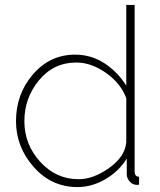

<svg xmlns="http://www.w3.org/2000/svg" viewBox="-20 -750 650 780"><path d="M295 10Q189 10 117 -71.5Q45 -153 45 -258Q45 -368 114 -448Q183 -528 285 -528Q351 -528 405 -492.5Q459 -457 493 -402V-730H527V-54Q527 -32 545 -32V0Q542 1 536 1Q519 1 507 -12.5Q495 -26 495 -42V-106Q463 -54 408 -22Q353 10 295 10ZM299 -22Q360 -22 424 -68Q488 -114 493 -172V-351Q471 -411 411 -453.5Q351 -496 290 -496Q198 -496 138.5 -424Q79 -352 79 -258Q79 -163 143.5 -92.5Q208 -22 299 -22Z"/></svg>

Font: Raleway
Style: ExtraLight
Weight: 200
Designer: Matt McInerney, Pablo Impallari, Rodrigo Fuenzalida
Foundry: Matt McInerney, Pablo Impallari, Rodrigo Fuenzalida
Version: Version 2.001